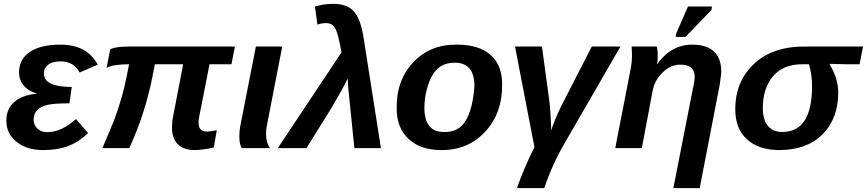

<svg xmlns="http://www.w3.org/2000/svg" viewBox="-20 -770 4506 998"><path d="M226 -83Q298 -83 375 -151L438 -78Q388 -31 333.5 -10.5Q279 10 205 10Q119 10 66 -32.5Q13 -75 13 -143Q13 -203 53 -239Q93 -275 170 -283L171 -284Q128 -296 103.5 -325Q79 -354 79 -394Q79 -462 135 -500Q191 -538 294 -538Q432 -538 488 -434L394 -393Q363 -451 294 -451Q254 -451 231 -434Q208 -417 208 -388Q208 -318 353 -318L341 -233Q264 -233 227 -225Q155 -208 155 -148Q155 -120 174.5 -101.5Q194 -83 226 -83Z M932 -436H785L773 -375Q736 -183 652 0H512Q555 -99 575 -150Q617 -264 638 -371L651 -436Q568 -436 534 -417L553 -514Q583 -528 645 -528H1201L1183 -436H1069L1015 -161Q1012 -144 1012 -132Q1012 -86 1056 -86Q1068 -86 1096 -91L1107 -93L1091 -3Q1031 10 991 10Q935 10 904.5 -20Q874 -50 874 -107Q874 -138 880 -166Z M1363 -71Q1363 -29 1383 0H1237Q1224 -20 1224 -61Q1224 -90 1229 -115L1310 -528H1447L1366 -111Q1363 -95 1363 -71Z M1871 -567 1960 0H1822L1790 -315Q1787 -351 1787 -362Q1780 -344 1749 -289L1703 -209L1573 0H1424L1755 -498Q1739 -590 1724 -620Q1709 -650 1674 -650Q1652 -650 1630 -642L1617 -736Q1662 -750 1711 -750Q1786 -750 1820 -710Q1856 -669 1871 -567Z M2590 -333Q2592 -182 2501.5 -85Q2411 12 2272 10Q2166 10 2104 -47.5Q2042 -105 2042 -205Q2039 -351 2127.5 -445.5Q2216 -540 2355 -538Q2469 -538 2529.5 -485Q2590 -432 2590 -333ZM2446 -323Q2446 -444 2344 -444Q2289 -444 2256 -414Q2224 -386 2204 -325Q2186 -266 2186 -210Q2186 -84 2287 -84Q2364 -81 2401 -143.5Q2438 -206 2446 -323Z M2758 -5 2657 -528H2797L2835 -248Q2839 -224 2842 -166Q2845 -114 2845 -92Q2861 -144 2897 -218L3056 -528H3205L2915 -26Q2850 85 2809 208H2667Q2706 97 2758 -5Z M3729 -399Q3729 -384 3725 -360Q3722 -332 3719 -319L3617 208H3480L3578 -291Q3591 -349 3591 -371Q3591 -434 3516 -434Q3466 -434 3425 -394Q3382 -353 3372 -296L3316 0H3178L3259 -416Q3265 -449 3265 -479Q3265 -502 3263 -528H3394Q3399 -508 3399 -483Q3399 -453 3395 -438H3397Q3469 -538 3579 -538Q3653 -538 3691 -502Q3729 -466 3729 -399ZM3543 -578H3492L3494 -594L3556 -736H3681L3678 -718Z M4031 10Q3924 10 3863 -45.5Q3802 -101 3802 -201Q3801 -347 3901.5 -440Q4002 -533 4180 -528H4466L4448 -436H4383L4292 -438L4291 -437Q4337 -364 4337 -289Q4337 -153 4255 -71.5Q4173 10 4031 10ZM4046 -84Q4201 -84 4201 -322Q4201 -382 4185 -436H4150Q4049 -436 3996 -371Q3945 -308 3945 -208Q3945 -149 3971 -116.5Q3997 -84 4046 -84Z"/></svg>

Font: Libra Sans
Style: Bold Italic
Weight: 700
Italic angle: -12°
Foundry: Context Ltd
Version: Version 1.002